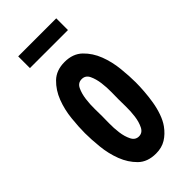

<svg xmlns="http://www.w3.org/2000/svg" viewBox="-210 -692 753 753"><g transform="rotate(-45 166.5 -315.0)"><path d="M174 11Q127 11 99.5 -16Q72 -43 57 -82Q42 -121 37.5 -165Q33 -209 33 -243Q33 -277 37.5 -321Q42 -365 57 -404Q72 -443 100 -470Q128 -497 174 -497Q220 -497 248 -470Q276 -443 291 -404Q306 -365 310.5 -321Q315 -277 315 -243Q315 -221 313 -194Q311 -167 306.5 -139.5Q302 -112 293 -86.5Q284 -61 271 -43Q253 -18 229.5 -3.5Q206 11 174 11ZM174 -84Q194 -84 204 -104Q214 -124 217.5 -150.5Q221 -177 220.5 -203.5Q220 -230 220 -243Q220 -256 220.5 -282.5Q221 -309 217.5 -335.5Q214 -362 204.5 -382Q195 -402 174 -402Q153 -402 143.5 -382Q134 -362 130.5 -335.5Q127 -309 127.5 -282.5Q128 -256 128 -243Q128 -230 127.5 -203.5Q127 -177 130.5 -150.5Q134 -124 144 -104Q154 -84 174 -84ZM61 -641H272V-576H61Z"/></g></svg>

Font: Osterbar
Style: Regular
Weight: 500
Width: 3
Designer: Peter Wiegel, Basierend auf Erbar schmal-halbfette Grotesk v. Jacob Erbar
Foundry: Peter Wiegel
Version: Version 1.0